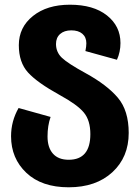

<svg xmlns="http://www.w3.org/2000/svg" viewBox="-20 -778 594 816"><path d="M272 18Q157 18 92 -43.5Q27 -105 27 -199Q27 -263 59 -319L195 -281Q182 -244 182 -198Q182 -151 205 -125Q228 -99 272 -99Q364 -99 364 -208Q364 -266 336.5 -299.5Q309 -333 234 -374Q138 -427 99 -470Q60 -513 60 -586Q60 -662 120 -710Q180 -758 277 -758Q377 -758 434.5 -712.5Q492 -667 492 -595Q492 -557 477 -524L343 -561Q347 -581 347 -594Q347 -620 330 -634.5Q313 -649 283 -649Q253 -649 235.5 -633.5Q218 -618 218 -591Q218 -556 243.5 -532Q269 -508 344 -467Q435 -417 481 -362.5Q527 -308 527 -213Q527 -110 457.5 -46Q388 18 272 18Z"/></svg>

Font: FiraGO
Style: Bold
Weight: 700
Designer: bBox Type
Foundry: bBox Type GmbH
Version: Version 1.001;PS 001.001;hotconv 1.0.88;makeotf.lib2.5.64775